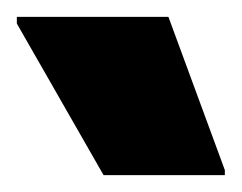

<svg xmlns="http://www.w3.org/2000/svg" viewBox="-20 -756 287 228"><path d="M103 -548 0 -728V-736H180L247 -554V-548Z"/></svg>

Font: Farlight84_Sys_V01
Style: Bold
Weight: 700
Designer: Monotype Design Team, Nadine Chahine and Nizar Qandah
Foundry: Monotype Imaging Inc.
Version: Version 2.004;October 31, 2024;FontCreator 14.0.0.2814 64-bi